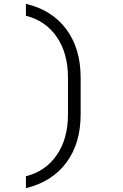

<svg xmlns="http://www.w3.org/2000/svg" viewBox="-20 -860 640 1000"><path d="M115 120V58Q218 32 276 -53Q334 -138 334 -264V-456Q334 -582 276 -667Q218 -752 115 -778V-840Q251 -808 325.5 -707.5Q400 -607 400 -456V-264Q400 -113 325.5 -13Q251 87 115 120Z"/></svg>

Font: JetBrains Mono NL ExtraLight
Style: Regular
Weight: 200
Designer: Philipp Nurullin, Konstantin Bulenkov
Foundry: JetBrains
Version: Version 2.304; ttfautohint (v1.8.4.7-5d5b)